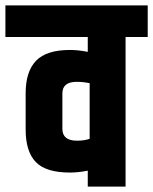

<svg xmlns="http://www.w3.org/2000/svg" viewBox="-60 -691 567 711"><path d="M265 -499V-554H-40V-671H487V-554H405V0H265V-59Q230 -52 199 -52Q110 -52 72.5 -91Q35 -130 35 -211V-346Q35 -426 73.5 -466Q112 -506 199 -506Q230 -506 265 -499ZM272 -177V-383Q247 -388 224 -388Q171 -388 171 -345V-214Q171 -170 225 -170Q253 -170 272 -177Z"/></svg>

Font: Khand Black
Style: Regular
Weight: 900
Designer: Sanchit Sawaria and Jyotish Sonowal (Devanagari), Satya Rajpurohit (Latin)
Foundry: Indian Type Foundry
Version: Version 2.000;PS 1.0;hotconv 1.0.79;makeotf.lib2.5.61930